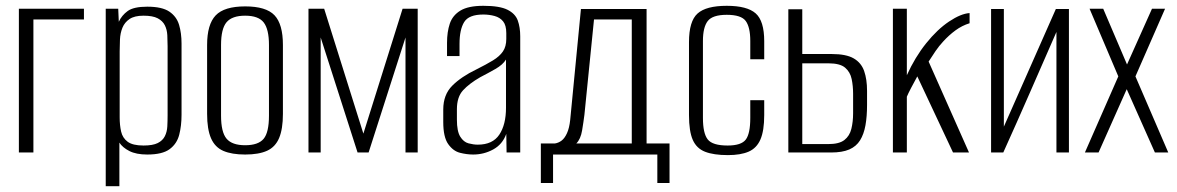

<svg xmlns="http://www.w3.org/2000/svg" viewBox="-20 -525 4053 661"><path d="M45 0V-495H269V-458H95V0Z M344 116V-495H387L389 -450Q399 -472 419.5 -487Q440 -502 487 -502Q538 -502 563 -485Q588 -468 596.5 -439.5Q605 -411 605 -375V-130Q605 -92 597 -61Q589 -30 564 -11.5Q539 7 487 7Q449 7 425.5 -5Q402 -17 391 -34V116ZM474 -24Q506 -24 523 -32.5Q540 -41 547.5 -56Q555 -71 556 -89.5Q557 -108 557 -128V-366Q557 -385 556 -404Q555 -423 547.5 -438Q540 -453 523 -462Q506 -471 474 -471Q443 -471 426 -459.5Q409 -448 401.5 -429.5Q394 -411 393 -389Q392 -367 392 -348V-121Q392 -94 397 -72Q402 -50 419.5 -37Q437 -24 474 -24Z M824 7Q778 7 749 -5.5Q720 -18 706.5 -49Q693 -80 693 -133V-370Q693 -441 722.5 -472Q752 -503 824 -503Q896 -503 925 -472.5Q954 -442 954 -370V-133Q954 -81 941 -50Q928 -19 899.5 -6Q871 7 824 7ZM824 -25Q869 -25 887.5 -47Q906 -69 906 -127V-370Q906 -424 888 -447.5Q870 -471 824 -471Q779 -471 760 -448.5Q741 -426 741 -370V-127Q741 -70 760 -47.5Q779 -25 824 -25Z M1042 0V-495H1096L1231 -65L1366 -495H1418V0H1376V-396L1249 0H1211L1084 -396V0Z M1609 7Q1587 7 1563.5 1Q1540 -5 1523 -29Q1506 -53 1506 -105V-148Q1506 -199 1537 -230Q1568 -261 1620 -286Q1654 -303 1677 -317Q1700 -331 1711.5 -348Q1723 -365 1723 -391V-411Q1723 -438 1712 -451.5Q1701 -465 1682.5 -470Q1664 -475 1644 -475Q1594 -475 1578 -449Q1562 -423 1562 -374V-332H1519V-378Q1519 -415 1528.5 -443.5Q1538 -472 1565 -488.5Q1592 -505 1644 -505Q1700 -505 1727 -491.5Q1754 -478 1762.5 -454.5Q1771 -431 1771 -400V0H1724L1723 -64Q1710 -28 1678 -10.5Q1646 7 1609 7ZM1625 -27Q1676 -27 1699 -61.5Q1722 -96 1722 -154V-320Q1711 -302 1685.5 -287.5Q1660 -273 1633 -259Q1595 -237 1574 -214Q1553 -191 1553 -149V-113Q1553 -73 1564.5 -54.5Q1576 -36 1593 -31.5Q1610 -27 1625 -27Z M1842 105V-31H1890Q1903 -33 1913.5 -41Q1924 -49 1932 -66.5Q1940 -84 1943 -112L1980 -494H2206V-31H2285V105H2243V7H1884V105ZM1964 -31H2155V-458H2025L1992 -130Q1989 -106 1984 -76Q1979 -46 1964 -31Z M2486 9Q2437 9 2407.5 -2.5Q2378 -14 2365 -43.5Q2352 -73 2352 -129V-380Q2352 -452 2381.5 -478.5Q2411 -505 2482 -505Q2552 -505 2581.5 -479Q2611 -453 2611 -383V-321H2563V-384Q2563 -431 2547.5 -452.5Q2532 -474 2482 -474Q2433 -474 2416.5 -452.5Q2400 -431 2400 -384V-119Q2400 -66 2416.5 -45Q2433 -24 2485 -24Q2532 -24 2547.5 -44.5Q2563 -65 2563 -119V-180H2611V-129Q2611 -75 2598 -45Q2585 -15 2557.5 -3Q2530 9 2486 9Z M2694 0V-493H2742V-339H2844Q2893 -339 2919 -324Q2945 -309 2955 -280.5Q2965 -252 2965 -212V-164Q2965 -124 2959.5 -93.5Q2954 -63 2941 -42Q2928 -21 2904 -10.5Q2880 0 2841 0ZM2742 -29H2832Q2869 -29 2887 -43Q2905 -57 2911 -81.5Q2917 -106 2917 -135V-202Q2917 -229 2912 -253Q2907 -277 2889.5 -292Q2872 -307 2832 -307H2742Z M3054 0V-495H3102V-266Q3130 -328 3168.5 -376Q3207 -424 3247.5 -451Q3288 -478 3318 -480V-445Q3292 -437 3269.5 -420.5Q3247 -404 3227 -382Q3213 -367 3201 -349.5Q3189 -332 3177 -313L3316 0H3261L3138 -262Q3128 -244 3117 -223Q3106 -202 3102 -192V0Z M3392 0V-494H3436V-89L3615 -494H3660V0H3617V-415Q3571 -310 3526 -207Q3481 -104 3434 0Z M3715 0 3830 -262 3731 -495H3778L3860 -303L3946 -495H3991L3889 -262L4002 0H3956L3859 -218L3762 0Z"/></svg>

Font: Alumni Sans Light
Style: Regular
Weight: 300
Version: Version 1.018